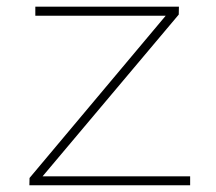

<svg xmlns="http://www.w3.org/2000/svg" viewBox="-20 -548 640 568"><path d="M106 -26.4H542.5V0H66.9L67.4 -21.5L470.2 -501.5H84.5V-528.3H509.3L508.8 -504.9Z"/></svg>

Font: TypoPRO Roboto Mono
Style: Regular
Weight: 250
Designer: Google
Version: Version 2.000986; 2015; ttfautohint (v1.3)